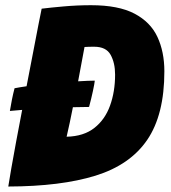

<svg xmlns="http://www.w3.org/2000/svg" viewBox="-20 -682 639 719"><path d="M11 16.5Q14.5 -6.5 22.2 -50.8Q30 -95 40.5 -152Q51 -209 63 -270.5Q37.5 -268.5 17 -266.5Q20.5 -288.5 24.8 -309.5Q29 -330.5 34.5 -351.5Q52 -355 79.5 -359Q92.5 -426.5 104.2 -487Q116 -547.5 124.2 -590.8Q132.5 -634 136 -649.5Q168 -653.5 218.8 -658Q269.5 -662.5 321 -662.5Q423.5 -662.5 483.5 -631Q543.5 -599.5 569.5 -543.8Q595.5 -488 595.5 -415Q595.5 -252.5 531.5 -158.5Q467.5 -64.5 337.8 -24.2Q208 16 11 16.5ZM229.5 -170Q293.5 -171.5 333.5 -203Q373.5 -234.5 392.2 -286.8Q411 -339 411 -402.5Q411 -446.5 394.2 -476.8Q377.5 -507 332.5 -507Q324 -507 313.5 -506.8Q303 -506.5 296.5 -506Q290.5 -474 284.5 -441.8Q278.5 -409.5 272.5 -377.5Q313 -380 335 -380Q334 -369.5 328 -341.2Q322 -313 313.5 -281.5Q291 -281.5 253 -280.5Q247.5 -252 241.5 -224.2Q235.5 -196.5 229.5 -170Z"/></svg>

Font: Grandstander ExtraBold
Style: Italic
Weight: 800
Italic angle: -15°
Designer: Tyler Finck
Foundry: Etcetera Type Co
Version: Version 1.200; ttfautohint (v1.8.3)